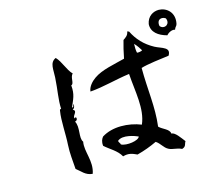

<svg xmlns="http://www.w3.org/2000/svg" viewBox="-109 -943 1218 1065"><g transform="rotate(-15 500.0 -410.0)"><path d="M961 -701C975 -765 930 -801 886 -802C853 -802 820 -783 812 -740C809 -693 847 -666 896 -653C905 -665 928 -678 945 -672C950 -688 958 -688 961 -701ZM873 -542C886 -564 880 -576 866 -585C851 -595 827 -601 809 -611C756 -640 721 -678 696 -728C692 -728 691 -732 686 -731C683 -710 669 -701 654 -691C644 -657 638 -630 630 -590C570 -574 496 -562 451 -530C429 -515 405 -489 403 -462C481 -468 553 -490 635 -501C642 -396 667 -294 631 -211C560 -239 469 -243 406 -203C397 -192 390 -177 393 -153C424 -125 464 -106 485 -68C518 -78 539 -69 565 -57C607 -68 644 -82 680 -99C705 -83 713 -57 738 -44C761 -32 783 -37 812 -23C837 -30 832 -47 841 -60C822 -84 798 -121 776 -121C774 -148 734 -157 715 -177C729 -289 711 -389 711 -515C743 -526 833 -537 873 -542ZM334 -584C305 -614 294 -662 265 -692C226 -675 237 -632 234 -588C230 -518 218 -465 221 -412C211 -411 213 -405 212 -401C203 -349 210 -268 206 -209C203 -161 209 -114 212 -69C238 -50 256 -21 297 -18C321 -86 281 -150 292 -204C272 -229 298 -288 277 -323C293 -326 293 -342 286 -347C285 -343 280 -338 279 -343C272 -359 309 -377 282 -390C293 -396 297 -408 294 -420C289 -415 293 -401 281 -403C299 -446 314 -468 309 -523C328 -527 315 -569 334 -584ZM912 -746C920 -729 915 -715 906 -708C895 -700 878 -700 867 -714C863 -733 869 -745 878 -750C887 -755 901 -754 912 -746ZM739 -609C733 -604 711 -601 708 -604C705 -613 704 -641 705 -655C718 -642 733 -620 739 -609ZM597 -152C592 -130 519 -119 490 -135C490 -142 480 -150 480 -158C510 -186 580 -160 597 -152Z"/></g></svg>

Font: Yuji Syuku Std R
Style: Regular
Weight: 400
Designer: Kataoka Yuji
Foundry: Kinuta Font Factory
Version: Version 3.000;hotconv 1.0.111;makeotfexe 2.5.65597